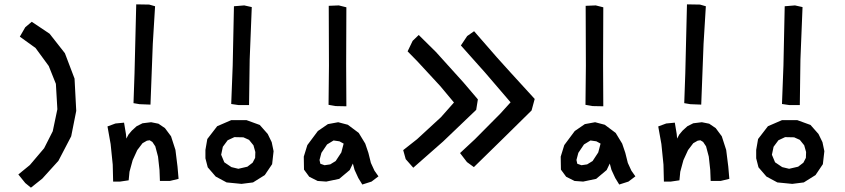

<svg xmlns="http://www.w3.org/2000/svg" viewBox="-20 -783 3935 894"><path d="M127.9 -681.6 210.9 -626 282.2 -535.2 327.1 -417 335 -266.6 311.5 -148.4 252 -34.2 176.8 48.8 124 90.8 97.7 69.3 65.4 29.3 119.1 -14.6 185.5 -92.8 225.6 -171.9 247.1 -274.4 240.2 -392.6 207 -475.6 145.5 -559.6 72.3 -612.3 97.7 -656.2Z M702.1 -753.9 691.4 -578.1 680.7 -295.9 629.9 -297.9 601.6 -302.7 606.4 -441.4 614.3 -762.7 674.8 -761.7ZM480.5 -194.3 517.6 -208 557.6 -211.9 566.4 -159.2 568.4 -137.7 578.1 -156.2 593.8 -174.8 616.2 -195.3 643.6 -209 683.6 -213.9 717.8 -207 748 -186.5 776.4 -148.4 796.9 -85 806.6 -6.8 811.5 49.8 770.5 59.6H724.6L722.7 8.8L715.8 -53.7L703.1 -101.6L689.5 -122.1L676.8 -129.9L664.1 -127.9L643.6 -116.2L619.1 -84L597.7 -37.1L583 16.6L579.1 56.6L539.1 62.5H506.8L504.9 -16.6L495.1 -112.3Z M1226.6 -159.2 1245.1 -121.1 1253.9 -79.1 1247.1 -18.6 1212.9 32.2 1158.2 66.4 1104.5 73.2 1035.2 66.4 984.4 39.1 947.3 -3.9 936.5 -45.9V-85L945.3 -135.7L991.2 -195.3L1056.6 -223.6H1127.9L1189.5 -201.2ZM1113.3 -143.6 1071.3 -144.5 1040 -129.9 1017.6 -99.6 1009.8 -62.5 1024.4 -27.3 1057.6 -4.9 1089.8 2.9 1131.8 -6.8 1156.2 -25.4 1168 -47.9 1168.9 -75.2 1160.2 -106.4 1139.6 -131.8ZM1069.3 -753.9 1117.2 -757.8 1152.3 -750 1142.6 -505.9 1139.6 -293.9H1089.8L1056.6 -298.8L1063.5 -477.5Z M1510.7 -755.9 1557.6 -757.8 1592.8 -749 1591.8 -481.4 1592.8 -288.1 1543 -289.1 1509.8 -294.9 1511.7 -476.6ZM1580.1 -114.3 1560.5 -125 1533.2 -128.9 1502.9 -110.4 1476.6 -71.3 1467.8 -38.1 1471.7 -20.5 1491.2 -13.7 1517.6 -17.6 1543 -33.2 1569.3 -73.2ZM1623 -21.5 1608.4 8.8 1559.6 49.8 1499 62.5 1459 59.6 1419.9 40 1395.5 6.8 1394.5 -53.7 1411.1 -107.4 1460 -172.9 1506.8 -205.1 1554.7 -213.9 1599.6 -202.1 1650.4 -164.1 1680.7 -114.3 1695.3 -71.3 1707 -24.4 1723.6 11.7 1742.2 38.1 1710 62.5 1667 76.2 1648.4 45.9 1630.9 7.8Z M2187.5 -637.7 2293 -516.6 2356.4 -446.3 2469.7 -322.3 2455.1 -268.6 2325.2 -140.6 2186.5 -4.9 2154.3 -28.3 2122.1 -70.3 2191.4 -134.8 2309.6 -253.9 2357.4 -306.6 2239.3 -444.3 2126 -571.3 2155.3 -615.2ZM1929.7 -620.1 2009.8 -541 2137.7 -399.4 2205.1 -320.3 2197.3 -271.5 2043 -124 1904.3 -2 1869.1 -42 1857.4 -84 1921.9 -134.8 2033.2 -237.3 2093.8 -305.7 2030.3 -381.8 1922.9 -498 1877.9 -543.9 1901.4 -592.8Z M2707 -755.9 2753.9 -757.8 2789.1 -749 2788.1 -481.4 2789.1 -288.1 2739.3 -289.1 2706.1 -294.9 2708 -476.6ZM2776.4 -114.3 2756.8 -125 2729.5 -128.9 2699.2 -110.4 2672.9 -71.3 2664.1 -38.1 2668 -20.5 2687.5 -13.7 2713.9 -17.6 2739.3 -33.2 2765.6 -73.2ZM2819.3 -21.5 2804.7 8.8 2755.9 49.8 2695.3 62.5 2655.3 59.6 2616.2 40 2591.8 6.8 2590.8 -53.7 2607.4 -107.4 2656.2 -172.9 2703.1 -205.1 2751 -213.9 2795.9 -202.1 2846.7 -164.1 2877 -114.3 2891.6 -71.3 2903.3 -24.4 2919.9 11.7 2938.5 38.1 2906.2 62.5 2863.3 76.2 2844.7 45.9 2827.1 7.8Z M3266.6 -753.9 3255.9 -578.1 3245.1 -295.9 3194.3 -297.9 3166 -302.7 3170.9 -441.4 3178.7 -762.7 3239.3 -761.7ZM3044.9 -194.3 3082 -208 3122.1 -211.9 3130.9 -159.2 3132.8 -137.7 3142.6 -156.2 3158.2 -174.8 3180.7 -195.3 3208 -209 3248 -213.9 3282.2 -207 3312.5 -186.5 3340.8 -148.4 3361.3 -85 3371.1 -6.8 3376 49.8 3335 59.6H3289.1L3287.1 8.8L3280.3 -53.7L3267.6 -101.6L3253.9 -122.1L3241.2 -129.9L3228.5 -127.9L3208 -116.2L3183.6 -84L3162.1 -37.1L3147.5 16.6L3143.6 56.6L3103.5 62.5H3071.3L3069.3 -16.6L3059.6 -112.3Z M3791 -159.2 3809.6 -121.1 3818.4 -79.1 3811.5 -18.6 3777.3 32.2 3722.7 66.4 3668.9 73.2 3599.6 66.4 3548.8 39.1 3511.7 -3.9 3501 -45.9V-85L3509.8 -135.7L3555.7 -195.3L3621.1 -223.6H3692.4L3753.9 -201.2ZM3677.7 -143.6 3635.7 -144.5 3604.5 -129.9 3582 -99.6 3574.2 -62.5 3588.9 -27.3 3622.1 -4.9 3654.3 2.9 3696.3 -6.8 3720.7 -25.4 3732.4 -47.9 3733.4 -75.2 3724.6 -106.4 3704.1 -131.8ZM3633.8 -753.9 3681.6 -757.8 3716.8 -750 3707 -505.9 3704.1 -293.9H3654.3L3621.1 -298.8L3627.9 -477.5Z"/></svg>

Font: Nishiki-teki-lili
Style: Regular
Weight: 500
Designer: Umihotaru
Foundry: Umihotaru
Version: Version 3.99j (2024-03-05)